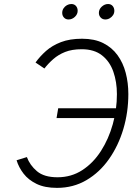

<svg xmlns="http://www.w3.org/2000/svg" viewBox="-20 -900 658 932"><path d="M256.5 12Q197.5 12 157.8 -7.2Q118 -26.5 94.5 -57Q71 -87.5 60.5 -122L110.5 -137.5Q125 -98 159.5 -68.8Q194 -39.5 259 -39.5Q326 -39.5 379.2 -74Q432.5 -108.5 470 -167Q507.5 -225.5 527.5 -297.2Q547.5 -369 547.5 -443Q547.5 -502 530.2 -551.8Q513 -601.5 475.2 -631.2Q437.5 -661 376.5 -661Q329.5 -661 296.2 -647.8Q263 -634.5 238.8 -613.2Q214.5 -592 195.5 -567.5L152.5 -596.5Q173.5 -626 203.2 -652.5Q233 -679 275.8 -695.5Q318.5 -712 378.5 -712Q438.5 -712 481 -690.8Q523.5 -669.5 550.5 -632.2Q577.5 -595 590.2 -546.5Q603 -498 603 -443.5Q603 -355.5 578.8 -274Q554.5 -192.5 509.2 -128Q464 -63.5 400 -25.8Q336 12 256.5 12ZM254.5 -327 262.5 -374.5H580.5L572.5 -327ZM491 -805.5Q477.5 -805.5 468.8 -814.8Q460 -824 460 -837.5Q460 -855 474 -867.8Q488 -880.5 504.5 -880.5Q518.5 -880.5 526.8 -871Q535 -861.5 535 -847.5Q535 -836 528.8 -826.5Q522.5 -817 512.5 -811.2Q502.5 -805.5 491 -805.5ZM312.5 -805.5Q299 -805.5 290.5 -814.8Q282 -824 282 -837.5Q282 -849.5 288.2 -859.2Q294.5 -869 304.8 -874.8Q315 -880.5 326 -880.5Q340.5 -880.5 348.8 -871Q357 -861.5 357 -847.5Q357 -831 343.5 -818.2Q330 -805.5 312.5 -805.5Z"/></svg>

Font: Overpass ExtraLight
Style: Italic
Weight: 250
Italic angle: -10°
Designer: Delve Withrington, Dave Bailey, Thomas Jockin
Foundry: Delve Fonts LLC
Version: Version 4.000